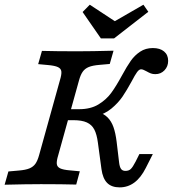

<svg xmlns="http://www.w3.org/2000/svg" viewBox="-23 -787 737 818"><path d="M-3.3 0 12.8 -56.5 56.7 -60.4Q86.1 -62.8 102.3 -69.5Q118.6 -76.3 127.8 -89.2Q137 -102.2 143.5 -125.8L232.3 -445.2Q239.6 -468.8 238.5 -481.8Q237.3 -494.7 224 -501Q210.6 -507.4 181.3 -509.9L139.6 -513.8L155.7 -570.2Q217.7 -568.5 304.5 -568.5H307.3H307Q368.1 -568.5 460.7 -571L444.6 -514.5L400.7 -510.6Q371.3 -508.2 355 -501.4Q338.8 -494.7 329.6 -481.7Q320.3 -468.8 313.8 -445.2L225.1 -125.8Q217.8 -102.1 218.9 -89.2Q220 -76.3 233 -69.9Q246 -63.5 275.3 -61.1L317 -57.2L301.7 -0.7Q239.7 -2.4 152.9 -2.4H149.3H150.4Q89.2 -2.4 -3.3 0ZM409.3 -66.5 394.1 -179Q389.5 -214.4 378.9 -235Q368.2 -255.6 347 -265.3Q325.8 -275 289.1 -275H256L268.9 -321.8H314.6Q362.7 -321.8 396 -341.8Q429.2 -361.9 450.5 -390.7Q471.7 -419.6 496.6 -465.5Q517.7 -504.5 534.3 -528Q550.8 -551.4 574 -566.8Q597.2 -582.3 628.3 -582.3Q658.7 -582.3 676 -567.8Q693.4 -553.3 693.4 -527.7Q693.4 -503.8 677.7 -487.4Q662.1 -471.1 638.9 -471.1Q628 -471.1 619.9 -474.1Q611.9 -477.1 600.4 -483.6Q594.7 -486.9 588.7 -489.3Q582.7 -491.8 578 -491.8Q569.8 -491.8 560.9 -479.7Q552.1 -467.6 538.3 -441.1Q517.4 -402.7 499 -375.5Q480.5 -348.4 451.6 -324.4Q422.6 -300.4 384 -291.8L394 -310.5Q419.4 -302.7 435.4 -286.7Q451.4 -270.7 460.3 -245.8Q469.2 -220.9 473.9 -183.1L484.6 -93.5Q486.9 -75.1 493 -67Q499.1 -58.9 511.3 -58.9Q525.7 -58.9 534.2 -67Q542.7 -75.1 554.7 -98.4L570.8 -130.6H628.1L598.3 -71.8Q577.2 -29.7 549.3 -9.2Q521.4 11.3 486.9 11.3Q452.3 11.3 433.5 -7.7Q414.7 -26.7 409.3 -66.5ZM608.9 -736.8 463.1 -623.5H406.7L328.9 -735.8L359.5 -766.9L491.2 -680.3L424.1 -672.5L588 -766.9Z"/></svg>

Font: Playfair Micro SmCond SmLight
Style: Italic
Weight: 360
Width: 4
Italic angle: -15.6°
Designer: Claus Eggers Sørensen
Foundry: Claus Eggers Sørensen
Version: Version 2.203;Glyphs 3.3 (3326)